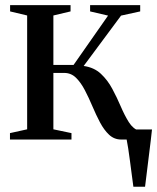

<svg xmlns="http://www.w3.org/2000/svg" viewBox="-20 -532 600 732"><path d="M488.5 180Q485.5 158 482.2 132.5Q479 107 475.5 81.5Q472 56 468.8 34Q465.5 12 462.5 -2L433 -38.5H559.5Q557.5 -19 554.8 3.2Q552 25.5 549.2 48.8Q546.5 72 543.5 95Q540.5 118 538 139.8Q535.5 161.5 533 180ZM18 0V-24.5L83.5 -39V-473L18.5 -488.5V-512.5H249V-488.5L183.5 -473V-284.5H260.5L392 -472.5L323.5 -488.5V-512.5H514.5V-488.5L441.5 -472.5L299 -280.5Q338.5 -275 364.5 -250.8Q390.5 -226.5 408.2 -193.2Q426 -160 440.5 -126Q455 -92 471.2 -66.2Q487.5 -40.5 511 -33L536.5 -24.5V0H442.5Q415.5 0 396 -18.2Q376.5 -36.5 361.2 -65.5Q346 -94.5 332.2 -127Q318.5 -159.5 303.5 -188.2Q288.5 -217 269.8 -235.5Q251 -254 224.5 -254H183.5V-39L252.5 -24.5V0Z"/></svg>

Font: Merriweather 120pt
Style: Regular
Weight: 400
Version: Version 2.100